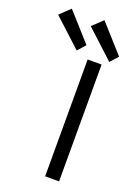

<svg xmlns="http://www.w3.org/2000/svg" viewBox="-312 -991 759 1061"><g transform="rotate(20 67.5 -460.5)"><path d="M97 -686H179V1H97ZM-141 -863 -81 -920 64 -758 23 -712ZM50 -865 110 -922 255 -760 214 -714Z"/></g></svg>

Font: Bellota Text
Style: Bold
Weight: 700
Designer: Kemie Guaida
Foundry: Kemie Guaida
Version: Version 4.001